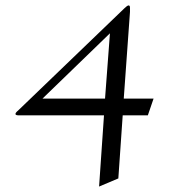

<svg xmlns="http://www.w3.org/2000/svg" viewBox="-20 -426 624 709"><path d="M439 -395Q450 -406 455 -406Q460 -406 460 -397.2V-382.1L437 -62H547.1L525.9 0H433.1L417 232.9L345.9 262.9L364 0H50Q37.1 0 37.1 -5Q37.1 -10 47.1 -18.1ZM137 -62H367.9L386 -303Z"/></svg>

Font: Linden Hill
Style: Italic
Weight: 400
Italic angle: -5.60001°
Version: Version 1.201